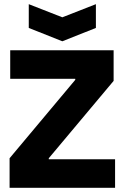

<svg xmlns="http://www.w3.org/2000/svg" viewBox="-20 -901 598 921"><path d="M26 0V-142L341 -518V-523H29V-660H525V-513L214 -142V-137H532V0ZM118 -881 279 -818 440 -881V-767L279 -703L118 -767Z"/></svg>

Font: Bricolage Grotesque 72pt ExtraBold
Style: Regular
Weight: 800
Designer: Mathieu Triay
Foundry: Atelier Triay
Version: Version 1.001;gftools[0.9.33.dev8+g029e19f]